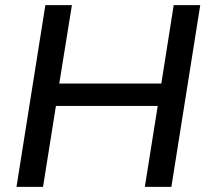

<svg xmlns="http://www.w3.org/2000/svg" viewBox="-20 -725 807 745"><path d="M44 0 156 -705H259L210 -401H606L654 -705H757L645 0H542L592 -314H197L147 0Z"/></svg>

Font: Nunito Sans SemiBold
Style: Italic
Weight: 600
Italic angle: -9°
Designer: Vernon Adams
Foundry: Vernon Adams
Version: Version 3.006; ttfautohint (v1.8.3)